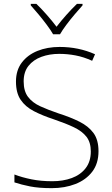

<svg xmlns="http://www.w3.org/2000/svg" viewBox="-20 -968 584 998"><path d="M492 -182Q492 -118 459.5 -75.5Q427 -33 372 -11.5Q317 10 249 10Q182 10 136.5 1Q91 -8 55 -20V-61Q94 -46 143 -36Q192 -26 252 -26Q308 -26 353 -42.5Q398 -59 425 -93.5Q452 -128 452 -181Q452 -228 429.5 -257Q407 -286 364 -306.5Q321 -327 259 -348Q201 -367 156.5 -390Q112 -413 87.5 -449Q63 -485 63 -544Q63 -603 93.5 -643Q124 -683 175 -703.5Q226 -724 290 -724Q389 -724 474 -686L459 -652Q415 -672 372.5 -680Q330 -688 288 -688Q237 -688 195 -672.5Q153 -657 128 -625.5Q103 -594 103 -545Q103 -494 126 -464Q149 -434 189.5 -415.5Q230 -397 283 -379Q346 -359 393 -335.5Q440 -312 466 -276.5Q492 -241 492 -182ZM256 -790Q244 -811 223.5 -838.5Q203 -866 180.5 -893Q158 -920 140 -940V-948H169Q196 -922 224 -890Q252 -858 274 -829Q296 -858 324.5 -890Q353 -922 380 -948H409V-940Q391 -920 368 -893Q345 -866 324.5 -838.5Q304 -811 292 -790Z"/></svg>

Font: Noto Sans Bengali UI ExtraLight
Style: Regular
Weight: 200
Designer: Jelle Bosma - Monotype Design Team
Foundry: Monotype Imaging Inc.
Version: Version 2.003; ttfautohint (v1.8.4.7-5d5b)